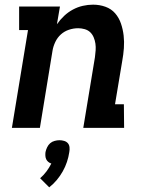

<svg xmlns="http://www.w3.org/2000/svg" viewBox="-20 -548 640 823"><path d="M31 0 100 -419H62V-520H237L224 -444Q238 -464 255 -480Q272 -496 292.5 -507Q313 -518 335 -523Q357 -528 379 -528Q407 -528 432 -519Q457 -510 473.5 -491Q490 -472 498.5 -447Q507 -422 510 -395.5Q513 -369 511 -341.5Q509 -314 504 -287L473 -101H511L512 0H337L387 -303Q389 -318 390 -332.5Q391 -347 389 -361Q387 -375 381.5 -388Q376 -401 366.5 -410Q357 -419 343 -423Q329 -427 315 -427Q295 -427 275.5 -420.5Q256 -414 241 -400.5Q226 -387 217 -368Q208 -349 205 -330L151 0ZM191 255 152 216Q167 203 179 187Q191 171 200 153Q193 151 187 146Q181 141 178 134.5Q175 128 174.5 120Q174 112 175 104Q177 94 182 83.5Q187 73 195 66Q203 59 214 56Q225 53 235 53Q245 53 255 56Q265 59 271 66Q277 73 278 83.5Q279 94 277 104Q274 125 267 146Q260 167 249 186.5Q238 206 223.5 223.5Q209 241 191 255Z"/></svg>

Font: Iosevka Etoile
Style: Bold Italic
Weight: 700
Italic angle: -9°
Designer: Belleve Invis
Foundry: Belleve Invis
Version: Version 28.1.0; ttfautohint (v1.8.4)